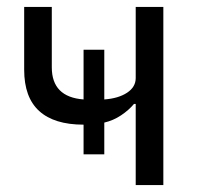

<svg xmlns="http://www.w3.org/2000/svg" viewBox="-20 -536 578 556"><path d="M373 -235H368Q353 -217 330.5 -202Q308 -187 282 -181V-89H222V-175Q137 -175 93.5 -214.5Q50 -254 50 -334V-516H130V-341Q130 -255 222 -248V-392H282V-248Q323 -251 348 -267.5Q373 -284 373 -310V-516H453V0H373Z"/></svg>

Font: Aneliza
Style: Regular
Weight: 400
Designer: Mike Abbink, Paul van der Laan, Pieter van Rosmalen
Foundry: Bold Monday
Version: Version 3.001;September 8, 2019;FontCreator 11.5.0.2425 64-b